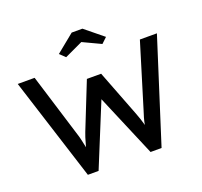

<svg xmlns="http://www.w3.org/2000/svg" viewBox="-148 -1060 1292 1229"><g transform="rotate(-20 498.0 -445.5)"><path d="M247 0 24 -700H139L274 -262Q280 -244 285.5 -219Q291 -194 296 -170Q308 -213 314 -232Q320 -251 325 -263L451 -579H548L670 -263Q679 -240 686 -218.5Q693 -197 699 -175Q701 -187 703 -196.5Q705 -206 709.5 -221.5Q714 -237 723 -265L856 -700H972L749 0H674L494 -425L320 0ZM374 -755 337 -790 461 -891H534L658 -790L621 -755L498 -813Z"/></g></svg>

Font: Lexend Deca
Style: Regular
Weight: 400
Designer: Bonnie Shaver-Troup, Thomas Jockin
Foundry: Lexend
Version: Version 1.008; ttfautohint (v1.8.4.7-5d5b)